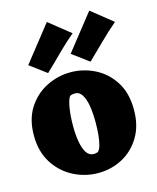

<svg xmlns="http://www.w3.org/2000/svg" viewBox="-118 -860 785 962"><g transform="rotate(-15 274.0 -379.0)"><path d="M272 20Q205 20 144.5 -11Q84 -42 46 -101.5Q8 -161 8 -245Q8 -329 45 -386.5Q82 -444 141 -474Q200 -504 267 -504Q333 -504 392.5 -474Q452 -444 489 -385.5Q526 -327 526 -241Q526 -158 490.5 -99.5Q455 -41 397.5 -10.5Q340 20 272 20ZM275 -78Q285 -78 296 -82Q306 -91 312 -112Q318 -133 321 -163.5Q324 -194 324 -229Q324 -276 318 -313.5Q312 -351 298 -373.5Q284 -396 261 -396Q254 -396 246.5 -394.5Q239 -393 234 -389Q223 -372 216.5 -332Q210 -292 210 -239Q210 -194 216.5 -157.5Q223 -121 237 -99.5Q251 -78 275 -78ZM378 -529 292 -593 438 -778 548 -690Q505 -654 461.5 -610.5Q418 -567 378 -529ZM158 -529 72 -593 218 -778 328 -690Q285 -654 241.5 -610.5Q198 -567 158 -529Z"/></g></svg>

Font: Eczar ExtraBold
Style: Regular
Weight: 800
Designer: Vaibhav Singh
Foundry: Rosetta Type Foundry
Version: Version 2.000